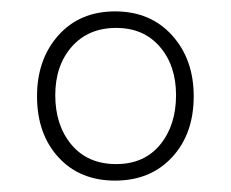

<svg xmlns="http://www.w3.org/2000/svg" viewBox="-20 -745 405 337"><path d="M182 -428Q120 -428 82.5 -469Q45 -510 45 -576Q45 -641 82.5 -683Q120 -725 182 -725Q244 -725 282 -683Q320 -641 320 -576Q320 -510 282 -469Q244 -428 182 -428ZM184 -457Q233 -457 261 -491Q289 -525 289 -578Q289 -630 260.5 -663Q232 -696 184 -696Q135 -696 106 -663Q77 -630 77 -578Q77 -525 105.5 -491Q134 -457 184 -457Z"/></svg>

Font: Noto Serif Georgian SemiCondensed ExtraLight
Style: Regular
Weight: 200
Width: 4
Designer: Monotype Design Team, Akaki Razmadze
Foundry: Google LLC
Version: Version 2.003; ttfautohint (v1.8.4.7-5d5b)